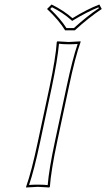

<svg xmlns="http://www.w3.org/2000/svg" viewBox="-20 -832 473 855"><path d="M200.7 -444.8Q228 -574.2 232.9 -645L235.8 -647.9Q237.8 -647.9 286.1 -645Q286.1 -645 338.9 -647.9V-645Q314.5 -577.6 286.6 -444.8L234.4 -200.2Q207 -70.8 202.1 0L199.2 2.9Q197.3 2.9 148.9 0Q148.9 0 96.2 2.9V0Q120.6 -68.8 148.4 -200.2ZM270 -696.8Q243.2 -741.2 189.5 -792L209.5 -812Q264.2 -785.2 302.7 -751Q368.2 -791 422.4 -812L433.1 -792Q375.5 -753.9 313 -696.8ZM210.4 -442.9 158.2 -197.8Q132.3 -75.2 109.4 -8.3Q127.9 -9.8 148.9 -9.8Q174.3 -9.8 192.4 -7.8Q198.2 -78.6 224.6 -202.1L276.9 -447.3Q303.2 -570.8 325.7 -636.2Q307.1 -634.8 286.1 -634.8Q260.7 -634.8 242.7 -637.2Q236.3 -565.9 210.4 -442.9ZM275.9 -707H309.1Q367.2 -759.8 420.4 -795.4L418 -799.3Q366.7 -778.3 307.6 -742.7L301.3 -738.8L295.9 -743.7Q259.8 -775.9 211.4 -799.8L203.6 -792Q250.5 -747.1 275.9 -707Z"/></svg>

Font: Linux Biolinum Outline O
Style: Italic
Weight: 400
Italic angle: -12°
Designer: Philipp H. Poll
Foundry: Philipp H. Poll
Version: Version 0.6.2